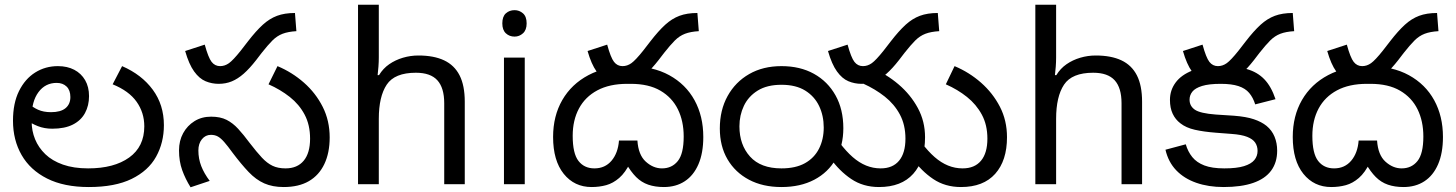

<svg xmlns="http://www.w3.org/2000/svg" viewBox="-20 -780 6165 813"><path d="M356 12Q251 12 179.5 -24Q108 -60 71.5 -123.5Q35 -187 35 -269Q35 -343 60.5 -394.5Q86 -446 129 -473Q172 -500 225 -500Q265 -500 294.5 -484.5Q324 -469 340.5 -440.5Q357 -412 357 -373Q357 -333 340 -301.5Q323 -270 288.5 -252.5Q254 -235 201 -235Q168 -235 140 -246Q112 -257 91.5 -273Q71 -289 58 -304L81 -366Q89 -355 103.5 -340.5Q118 -326 141 -315.5Q164 -305 196 -305Q237 -305 257.5 -322Q278 -339 278 -369Q278 -398 262 -413.5Q246 -429 220 -429Q172 -429 143 -390Q114 -351 114 -284V-266Q114 -226 128.5 -190.5Q143 -155 172 -127Q201 -99 246.5 -83Q292 -67 353 -67Q463 -67 527 -113Q591 -159 591 -245Q591 -303 558.5 -349Q526 -395 457 -423L497 -500Q580 -464 627 -400Q674 -336 674 -250Q674 -176 641 -116.5Q608 -57 537.5 -22.5Q467 12 356 12Z M906 -425Q877 -425 850.5 -436Q824 -447 802 -477.5Q780 -508 764 -564L847 -591Q862 -536 876 -518Q890 -500 912 -500Q932 -500 949.5 -512.5Q967 -525 999 -565L1030 -605Q1064 -649 1092.5 -675Q1121 -701 1153 -713Q1185 -725 1229 -725L1235 -648Q1200 -646 1176.5 -637Q1153 -628 1133.5 -608.5Q1114 -589 1088 -556L1065 -526Q1037 -490 1012 -468Q987 -446 961.5 -435.5Q936 -425 906 -425ZM1181 12Q1134 12 1099 -3.5Q1064 -19 1033 -51.5Q1002 -84 965 -133Q944 -162 929.5 -178.5Q915 -195 902.5 -202Q890 -209 873 -209Q850 -209 835 -190.5Q820 -172 820 -143Q820 -108 832 -77Q844 -46 868 -14L787 13Q765 -22 751.5 -59.5Q738 -97 738 -143Q738 -184 755.5 -216Q773 -248 803.5 -267Q834 -286 874 -286Q913 -286 939.5 -272.5Q966 -259 988.5 -234.5Q1011 -210 1037 -175Q1067 -136 1089 -112.5Q1111 -89 1134 -78Q1157 -67 1189 -67Q1239 -67 1266 -99.5Q1293 -132 1293 -193Q1293 -251 1270 -294.5Q1247 -338 1207 -369.5Q1167 -401 1117 -423L1155 -500Q1217 -474 1267 -430Q1317 -386 1346.5 -327.5Q1376 -269 1376 -198Q1376 -133 1353.5 -85.5Q1331 -38 1288 -13Q1245 12 1181 12Z M1584 -537Q1584 -518 1582.5 -498Q1581 -478 1579 -462H1585Q1602 -490 1628 -508Q1654 -526 1686 -535.5Q1718 -545 1752 -545Q1817 -545 1860.5 -524.5Q1904 -504 1926 -461Q1948 -418 1948 -349V0H1861V-343Q1861 -408 1832 -440Q1803 -472 1741 -472Q1651 -472 1617.5 -421.5Q1584 -371 1584 -277V0H1496V-760H1584Z M2202 -536V0H2114V-536ZM2159 -737Q2179 -737 2194.5 -723.5Q2210 -710 2210 -681Q2210 -653 2194.5 -639Q2179 -625 2159 -625Q2137 -625 2122 -639Q2107 -653 2107 -681Q2107 -710 2122 -723.5Q2137 -737 2159 -737Z M2610 -425Q2581 -425 2554.5 -436Q2528 -447 2506 -477.5Q2484 -508 2468 -564L2551 -591Q2566 -536 2580 -518Q2594 -500 2616 -500Q2636 -500 2653.5 -512.5Q2671 -525 2703 -565L2734 -605Q2768 -649 2796.5 -675Q2825 -701 2857 -713Q2889 -725 2933 -725L2939 -648Q2904 -646 2880.5 -637Q2857 -628 2837.5 -608.5Q2818 -589 2792 -556L2769 -526Q2741 -490 2716 -468Q2691 -446 2665.5 -435.5Q2640 -425 2610 -425ZM2791 12Q2754 12 2725 2Q2696 -8 2673.5 -30.5Q2651 -53 2630 -90L2649 -92Q2628 -49 2602 -26.5Q2576 -4 2547 4Q2518 12 2485 12Q2412 12 2367 -44Q2322 -100 2322 -200Q2322 -289 2361 -356.5Q2400 -424 2472 -462Q2544 -500 2644 -500Q2744 -500 2814 -461.5Q2884 -423 2921 -355.5Q2958 -288 2958 -200Q2958 -132 2937.5 -84.5Q2917 -37 2879.5 -12.5Q2842 12 2791 12ZM2783 -67Q2825 -67 2850 -98Q2875 -129 2875 -202Q2875 -267 2850.5 -317Q2826 -367 2776.5 -396Q2727 -425 2651 -425H2636Q2561 -425 2509.5 -397.5Q2458 -370 2431.5 -320.5Q2405 -271 2405 -205Q2405 -130 2429.5 -98.5Q2454 -67 2497 -67Q2542 -67 2569.5 -99.5Q2597 -132 2601 -185H2679Q2683 -124 2714.5 -95.5Q2746 -67 2783 -67Z M3028 -236Q3028 -314 3061 -373.5Q3094 -433 3152.5 -466.5Q3211 -500 3289 -500Q3368 -500 3426.5 -467.5Q3485 -435 3518 -376Q3551 -317 3551 -237Q3551 -163 3519 -106.5Q3487 -50 3428 -19Q3369 12 3289 12Q3210 12 3151.5 -19Q3093 -50 3060.5 -105.5Q3028 -161 3028 -236ZM3111 -245Q3111 -167 3156 -117Q3201 -67 3289 -67Q3349 -67 3388.5 -89Q3428 -111 3448 -150.5Q3468 -190 3468 -240Q3468 -290 3448.5 -331Q3429 -372 3389.5 -396.5Q3350 -421 3289 -421Q3228 -421 3188.5 -396.5Q3149 -372 3130 -332Q3111 -292 3111 -245ZM3702 12Q3635 12 3584.5 -22Q3534 -56 3495 -111L3535 -176Q3563 -139 3590.5 -115Q3618 -91 3647.5 -79Q3677 -67 3709 -67Q3760 -67 3787 -99.5Q3814 -132 3814 -193Q3814 -251 3790.5 -295Q3767 -339 3726.5 -371Q3686 -403 3635 -426L3672 -492Q3734 -466 3785 -422.5Q3836 -379 3866.5 -322.5Q3897 -266 3897 -199Q3897 -100 3847 -44Q3797 12 3702 12ZM4049 12Q3982 12 3931.5 -22Q3881 -56 3842 -111L3882 -176Q3910 -139 3937.5 -115Q3965 -91 3994.5 -79Q4024 -67 4056 -67Q4107 -67 4134 -99.5Q4161 -132 4161 -193Q4161 -251 4137.5 -294.5Q4114 -338 4074.5 -369.5Q4035 -401 3985 -423L4022 -500Q4084 -474 4134 -430Q4184 -386 4214 -328Q4244 -270 4244 -199Q4244 -100 4194 -44Q4144 12 4049 12ZM3628 -425Q3599 -425 3572.5 -436Q3546 -447 3524 -477.5Q3502 -508 3486 -564L3569 -591Q3584 -536 3598 -518Q3612 -500 3634 -500Q3654 -500 3671.5 -512.5Q3689 -525 3721 -565L3752 -605Q3786 -649 3814.5 -675Q3843 -701 3875 -713Q3907 -725 3951 -725L3957 -648Q3922 -646 3898.5 -637Q3875 -628 3855.5 -608.5Q3836 -589 3810 -556L3787 -526Q3759 -490 3734 -468Q3709 -446 3683.5 -435.5Q3658 -425 3628 -425Z M4452 -537Q4452 -518 4450.5 -498Q4449 -478 4447 -462H4453Q4470 -490 4496 -508Q4522 -526 4554 -535.5Q4586 -545 4620 -545Q4685 -545 4728.5 -524.5Q4772 -504 4794 -461Q4816 -418 4816 -349V0H4729V-343Q4729 -408 4700 -440Q4671 -472 4609 -472Q4519 -472 4485.5 -421.5Q4452 -371 4452 -277V0H4364V-760H4452Z M5131 -425Q5102 -425 5075.5 -436Q5049 -447 5027 -477.5Q5005 -508 4989 -564L5072 -591Q5087 -536 5101 -518Q5115 -500 5137 -500Q5157 -500 5174.5 -512.5Q5192 -525 5224 -565L5255 -605Q5289 -649 5317.5 -675Q5346 -701 5378 -713Q5410 -725 5454 -725L5460 -648Q5425 -646 5401.5 -637Q5378 -628 5358.5 -608.5Q5339 -589 5313 -556L5290 -526Q5262 -490 5237 -468Q5212 -446 5186.5 -435.5Q5161 -425 5131 -425ZM5161 12Q5097 12 5045.5 -6Q4994 -24 4960.5 -59Q4927 -94 4915 -146L5001 -169Q5010 -138 5028.5 -115Q5047 -92 5079.5 -79.5Q5112 -67 5164 -67Q5217 -67 5247.5 -76.5Q5278 -86 5291.5 -102.5Q5305 -119 5305 -141Q5305 -161 5295 -176Q5285 -191 5261 -200.5Q5237 -210 5194 -213L5129 -218Q5077 -222 5039.5 -230.5Q5002 -239 4978 -258Q4957 -274 4945.5 -298.5Q4934 -323 4934 -357Q4934 -398 4958 -430.5Q4982 -463 5029.5 -481.5Q5077 -500 5149 -500Q5215 -500 5259.5 -487.5Q5304 -475 5333.5 -444.5Q5363 -414 5381 -360L5295 -338Q5286 -367 5269.5 -386.5Q5253 -406 5224 -415.5Q5195 -425 5149 -425Q5099 -425 5070 -416Q5041 -407 5029 -392Q5017 -377 5017 -358Q5017 -331 5039.5 -315.5Q5062 -300 5128 -295L5205 -290Q5257 -286 5289.5 -275Q5322 -264 5343 -247Q5366 -228 5377 -201Q5388 -174 5388 -142Q5388 -92 5362.5 -57.5Q5337 -23 5286.5 -5.5Q5236 12 5161 12Z M5742 -425Q5713 -425 5686.5 -436Q5660 -447 5638 -477.5Q5616 -508 5600 -564L5683 -591Q5698 -536 5712 -518Q5726 -500 5748 -500Q5768 -500 5785.5 -512.5Q5803 -525 5835 -565L5866 -605Q5900 -649 5928.5 -675Q5957 -701 5989 -713Q6021 -725 6065 -725L6071 -648Q6036 -646 6012.5 -637Q5989 -628 5969.5 -608.5Q5950 -589 5924 -556L5901 -526Q5873 -490 5848 -468Q5823 -446 5797.5 -435.5Q5772 -425 5742 -425ZM5923 12Q5886 12 5857 2Q5828 -8 5805.5 -30.5Q5783 -53 5762 -90L5781 -92Q5760 -49 5734 -26.5Q5708 -4 5679 4Q5650 12 5617 12Q5544 12 5499 -44Q5454 -100 5454 -200Q5454 -289 5493 -356.5Q5532 -424 5604 -462Q5676 -500 5776 -500Q5876 -500 5946 -461.5Q6016 -423 6053 -355.5Q6090 -288 6090 -200Q6090 -132 6069.5 -84.5Q6049 -37 6011.5 -12.5Q5974 12 5923 12ZM5915 -67Q5957 -67 5982 -98Q6007 -129 6007 -202Q6007 -267 5982.5 -317Q5958 -367 5908.5 -396Q5859 -425 5783 -425H5768Q5693 -425 5641.5 -397.5Q5590 -370 5563.5 -320.5Q5537 -271 5537 -205Q5537 -130 5561.5 -98.5Q5586 -67 5629 -67Q5674 -67 5701.5 -99.5Q5729 -132 5733 -185H5811Q5815 -124 5846.5 -95.5Q5878 -67 5915 -67Z"/></svg>

Font: hexltelugu05
Style: Book
Weight: 400
Designer: Jelle Bosma - Monotype Design Team
Foundry: Monotype Imaging Inc.
Version: Version 2.003